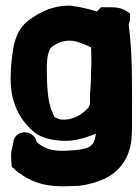

<svg xmlns="http://www.w3.org/2000/svg" viewBox="-20 -500 493 685"><path d="M18 -217C18 -140 46 -82 88 -41C110 -18 141 -4 179 0C236 9 282 -7 322 -23C319 8 308 23 286 29C272 33 259 35 241 36C176 42 146 36 111 7L109 1L108 -2L107 -5C93 -30 64 -33 46 -22C38 -17 29 -8 28 6L20 43V45C19 60 20 74 21 85L22 95L29 101C35 107 40 111 45 115C101 156 153 168 233 164C242 164 252 163 257 163H258H260C287 160 312 154 335 145C412 118 448 53 450 -18C450 -25 451 -33 451 -43V-88C451 -197 453 -310 439 -413C442 -420 444 -429 444 -438V-452L432 -460C418 -469 401 -474 382 -474H340L333 -466C332 -465 331 -466 326 -459C302 -466 274 -474 243 -478C240 -479 233 -480 226 -480C172 -480 127 -459 93 -435C54 -411 37 -375 28 -332C22 -296 18 -258 18 -217ZM147 -259C147 -295 153 -319 162 -330C179 -344 200 -355 228 -355C254 -355 281 -342 305 -331L306 -285C306 -274 306 -263 305 -254V-253V-252C305 -222 304 -195 301 -165V-163V-129C300 -126 298 -123 296 -117C277 -94 239 -68 194 -74C190 -75 183 -78 177 -81H176C175 -83 170 -90 168 -97V-99L167 -100C150 -133 147 -195 147 -259Z"/></svg>

Font: SolarCharger
Style: 1050
Weight: 1000
Designer: Mew Too
Foundry: Cannot Into Space Fonts/KineticPlasma Fonts
Version: Version 1.100